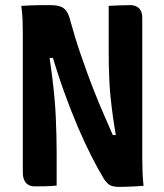

<svg xmlns="http://www.w3.org/2000/svg" viewBox="-20 -724 640 749"><path d="M201 0Q181 2 160.5 2.5Q140 3 116 3Q101 3 90.5 -3Q80 -9 74.5 -21.5Q69 -34 69 -52Q69 -120 69 -187.5Q69 -255 69 -322.5Q69 -390 69 -458Q69 -526 69 -593Q69 -620 68 -647Q67 -674 63 -701Q80 -702 100 -703Q120 -704 140 -704Q160 -704 175 -704Q201 -704 216 -698.5Q231 -693 240 -679.5Q249 -666 255 -641Q263 -612 272.5 -580.5Q282 -549 294 -514Q306 -479 320 -440.5Q334 -402 350.5 -360.5Q367 -319 386.5 -274Q406 -229 428 -179L392 -197H457L435 -179Q426 -229 420.5 -269Q415 -309 411.5 -343.5Q408 -378 406.5 -409Q405 -440 404.5 -471.5Q404 -503 404 -537Q404 -579 404 -619.5Q404 -660 404 -701Q423 -702 444.5 -703Q466 -704 489 -704Q509 -704 522 -692Q535 -680 535 -654Q535 -587 535 -519Q535 -451 535 -382.5Q535 -314 535 -245.5Q535 -177 535 -108Q535 -81 536 -53.5Q537 -26 540 1Q526 2 508 3Q490 4 473 4.5Q456 5 445 5Q425 5 412.5 0Q400 -5 386 -25Q363 -63 337 -114Q311 -165 284 -228Q257 -291 230.5 -364.5Q204 -438 180 -520L214 -498H150L170 -520Q178 -469 183.5 -425Q189 -381 192.5 -342.5Q196 -304 197.5 -269Q199 -234 200 -200Q201 -166 201 -132Q201 -100 201 -66.5Q201 -33 201 0Z"/></svg>

Font: Rec Mono Semicasual
Style: Bold
Weight: 700
Version: Version 1.085; ttfautohint (v1.8.4.7-5d5b)